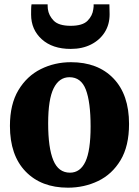

<svg xmlns="http://www.w3.org/2000/svg" viewBox="-20 -858 644 889"><path d="M26 -275Q26 -375 65.2 -440.5Q104.5 -506 168.8 -538Q233 -570 308.5 -570Q433 -570 505.2 -495Q577.5 -420 577.5 -284Q577.5 -181.5 538.2 -116.2Q499 -51 434.5 -20Q370 11 294.5 11Q171 11 98.5 -64Q26 -139 26 -275ZM304 -58.5Q351.5 -58.5 375.5 -109.5Q399.5 -160.5 399.5 -272Q399.5 -385.5 377.5 -443Q355.5 -500.5 301.5 -500.5Q254 -500.5 228.5 -449.5Q203 -398.5 203 -287Q203 -173.5 226.8 -116Q250.5 -58.5 304 -58.5ZM307.5 -631.5Q223 -631.5 173.5 -676.2Q124 -721 124 -790.5Q124 -802 124.2 -816Q124.5 -830 126 -838H200.5Q200.5 -833 200.8 -827.5Q201 -822 201.5 -816.5Q205.5 -786 228.8 -762.2Q252 -738.5 307.5 -738.5Q362.5 -738.5 385.5 -762Q408.5 -785.5 412 -815.5Q413 -822 413.5 -827.5Q414 -833 413.5 -838H486.5Q486.5 -830 487 -816.2Q487.5 -802.5 487.5 -791.5Q487.5 -744.5 464.8 -708.5Q442 -672.5 401.5 -652Q361 -631.5 307.5 -631.5Z"/></svg>

Font: Merriweather Black
Style: Regular
Weight: 900
Designer: Eben Sorkin
Foundry: Eben Sorkin
Version: Version 2.200;gftools[0.9.31]